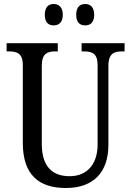

<svg xmlns="http://www.w3.org/2000/svg" viewBox="-20 -930 656 960"><path d="M406 -803C430 -803 451 -816 451 -856C451 -896 430 -910 406 -910C381 -910 361 -896 361 -856C361 -816 381 -803 406 -803ZM248 -803C272 -803 294 -816 294 -856C294 -896 272 -910 248 -910C224 -910 204 -896 204 -856C204 -816 224 -803 248 -803ZM310 10C450 10 522 -72 522 -205V-601C522 -664 552 -673 592 -673H603V-714H388V-673H399C439 -673 468 -664 468 -605V-207C468 -117 422 -49 328 -49C246 -49 189 -93 189 -210V-601C189 -664 218 -673 258 -673H269V-714H13V-673H25C64 -673 94 -664 94 -605V-216C94 -53 177 10 310 10Z"/></svg>

Font: Noto Serif Sinhala Condensed
Style: Regular
Weight: 400
Width: 3
Designer: Jelle Bosma - Monotype Design Team
Foundry: Monotype Imaging Inc.
Version: Version 2.007